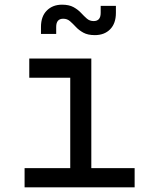

<svg xmlns="http://www.w3.org/2000/svg" viewBox="-20 -800 640 820"><path d="M85 0V-82H280V-468H105V-550H370V-82H555V0ZM385 -650Q355 -650 336 -660.5Q317 -671 304 -685Q291 -699 279 -709.5Q267 -720 250 -720Q220 -720 220 -685V-655H155V-685Q155 -730 180 -755Q205 -780 245 -780Q275 -780 294 -769.5Q313 -759 326 -745Q339 -731 351 -720.5Q363 -710 380 -710Q410 -710 410 -745V-775H475V-745Q475 -700 450.5 -675Q426 -650 385 -650Z"/></svg>

Font: JetBrains Mono NL
Style: Regular
Weight: 400
Monospace: yes
Designer: Philipp Nurullin, Konstantin Bulenkov
Foundry: JetBrains
Version: Version 2.305; ttfautohint (v1.8.4.7-5d5b)